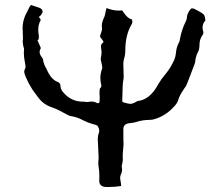

<svg xmlns="http://www.w3.org/2000/svg" viewBox="-20 -745 875 767"><path d="M414.1 2H405.8Q376.5 2 376.5 -22.9L377 -41Q377 -60.1 374 -78.1Q372.6 -86.9 372.6 -95.7Q374 -107.4 374 -119.1Q374 -127.9 373 -137.9Q372.1 -147.9 372.1 -159.2Q372.1 -167 371.3 -173.8Q370.6 -180.7 370.6 -187.5Q370.6 -203.6 375.5 -215.8L376.5 -221.7Q376.5 -232.4 369.1 -243.2Q358.4 -248 353.5 -248.5Q332 -254.4 312.5 -264.2Q289.1 -277.3 263.2 -281.2Q255.4 -282.2 232.4 -295.4Q209.5 -308.6 185.5 -316.9Q150.9 -328.6 129.9 -359.4Q125.5 -366.2 120.1 -372.6Q106.9 -389.6 100.6 -402.3Q99.1 -405.3 97.2 -407.7Q76.7 -447.8 76.7 -458Q76.7 -464.8 80.6 -471.7Q82 -473.6 82 -477.5Q82 -484.4 79.1 -498Q75.2 -517.1 75.2 -536.1L76.2 -550.3Q70.8 -565.9 70.8 -581.5L71.8 -591.8Q71.8 -603 71 -614Q70.3 -625 70.3 -633.3Q70.3 -668 91.3 -703.6Q98.6 -721.2 104 -725.1L138.7 -713.4Q150.4 -708 150.4 -696.8Q144 -682.1 135.3 -677.7L134.8 -676.8Q136.2 -676.8 137.2 -674.8Q142.6 -668.5 142.6 -664.1Q132.8 -648.4 132.8 -625.5Q132.8 -615.2 134.8 -605L135.3 -595.2Q135.3 -587.4 129.9 -583.5L142.6 -554.7Q142.6 -550.3 141.4 -548.3Q140.1 -546.4 139.2 -543.9L138.2 -544.9L139.2 -543.5Q138.2 -540.5 138.2 -537.1Q138.2 -527.8 148.4 -514.2Q151.4 -511.2 151.4 -508.8Q153.8 -489.7 166 -469.2Q184.1 -426.8 210.9 -417.5Q221.7 -413.6 221.7 -400.4Q221.7 -387.2 235.4 -373Q266.1 -338.9 311.5 -338.9H316.4Q322.3 -337.4 327.6 -337.4Q332 -337.4 336.4 -338.4Q340.8 -339.4 344.2 -339.4Q354 -339.4 361.8 -336.4Q364.7 -334 371.1 -332.5Q373 -332.5 375.7 -334Q378.4 -335.4 378.4 -355L377.4 -374.5Q377.4 -395 383.3 -395.5Q384.8 -398.4 384.8 -404.8Q380.9 -419.9 380.9 -433.1Q380.9 -450.7 387.2 -468.8Q388.7 -471.7 388.7 -474.6Q388.7 -478 383.8 -501.5Q382.3 -505.4 382.3 -509.3Q385.7 -527.8 385.7 -535.6Q385.7 -543.5 383.8 -552.2Q383.3 -554.7 383.3 -559.1Q383.3 -567.4 388.7 -572.3Q393.1 -574.7 393.1 -578.1Q393.1 -581.5 385.7 -589.8Q381.3 -595.2 380.9 -596.9Q380.4 -598.6 379.4 -599.6L380.9 -605Q387.7 -623 387.7 -630.9Q386.7 -637.7 386.7 -643.1Q386.7 -656.7 397.5 -679.2Q399.9 -686.5 400.9 -693.4Q402.3 -703.6 405.8 -712.9Q430.2 -702.6 456.1 -702.6L467.8 -703.6L474.6 -694.3Q490.2 -670.9 506.8 -667.5Q508.8 -662.1 508.8 -657.7Q508.8 -651.9 504.9 -646.5Q480.5 -604 480.5 -542.5Q480.5 -524.4 474.6 -506.8Q472.7 -498 472.7 -489.3Q472.7 -473.1 473.4 -461.4Q474.1 -449.7 474.1 -437.5Q473.6 -428.7 471.7 -419.2Q469.7 -409.7 468.3 -342.3Q468.3 -336.9 476.6 -335Q493.2 -330.1 501.5 -330.1Q510.7 -330.1 529.3 -341.3Q579.1 -346.2 612.3 -408.7Q624 -429.2 640.1 -447.8Q662.6 -474.6 676.8 -507.8Q681.2 -519 682.6 -531.7Q684.1 -554.2 694.3 -574.2Q697.8 -579.6 698.2 -585.9Q704.6 -624 722.2 -659.7Q726.6 -667.5 726.6 -674.8Q726.6 -690.9 743.2 -710.9L751 -711.4L753.4 -710.9Q791.5 -692.4 795.7 -684.6Q799.8 -676.8 799.8 -668Q799.8 -665.5 800.8 -663.6Q789.1 -650.9 789.1 -635.3Q789.1 -628.9 791 -622.1Q792.5 -618.7 792.5 -615.2Q792.5 -608.4 787.6 -603Q776.9 -585.9 776.9 -566.9Q776.9 -547.9 770.8 -536.9Q764.6 -525.9 762.2 -513.7Q761.7 -510.3 760.7 -506.8Q759.8 -503.4 759.8 -499.5Q759.8 -495.6 758.3 -491.7Q725.1 -402.8 721.7 -399.2Q718.3 -395.5 710 -381.8Q697.3 -363.8 690.9 -342.3Q686 -330.1 675.8 -319.8Q643.6 -283.7 600.1 -270Q589.4 -266.1 577.6 -266.1Q549.3 -266.1 522.5 -257.3Q519.5 -255.4 496.1 -252.7Q472.7 -250 472.7 -229Q472.7 -176.8 473.6 -169.9Q473.6 -163.6 471.9 -148.2Q470.2 -132.8 470.2 -119.1L470.7 -109.9Q470.7 -99.1 467.8 -88.9Q466.3 -84.5 466.3 -80.1L467.8 -67.4Q467.8 -58.1 463.9 -50.3Q460 -42.5 460 -35.6Q460 -28.8 461.7 -21.2Q463.4 -13.7 463.9 -2Q440.9 2 414.1 2Z"/></svg>

Font: Kurland
Style: Regular
Weight: 400
Designer: GGBot
Version: 0.22